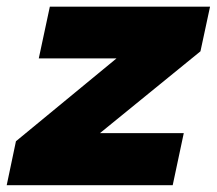

<svg xmlns="http://www.w3.org/2000/svg" viewBox="-51 -547 641 567"><path d="M-31.2 0 -3.9 -129.9 293 -374.5H63.5L96.2 -527.3H569.3L541 -395.5L244.1 -153.8H491.7L459 0Z"/></svg>

Font: Schibsted Grotesk Black
Style: Italic
Weight: 900
Italic angle: -12°
Designer: Bakken & Baeck AS, Henrik Kongsvoll
Foundry: Schibsted ASA
Version: Version 1.100;gftools[0.9.25]